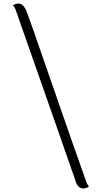

<svg xmlns="http://www.w3.org/2000/svg" viewBox="-20 -965 584 1088"><path d="M85 -945Q113 -945 131 -899Q137 -888 275.5 -487.5Q414 -87 464 51Q472 79 484 91Q471 103 453 103Q418 103 406 54Q370 -48 277.5 -314Q185 -580 74 -894Q64 -927 53 -934Q68 -945 85 -945Z"/></svg>

Font: Laila Light
Style: Regular
Weight: 300
Designer: Hitesh Malaviya
Foundry: Indian Type Foundry
Version: Version 1.302;PS 1.0;hotconv 1.0.78;makeotf.lib2.5.61930; tt